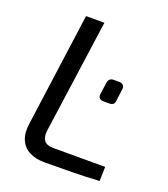

<svg xmlns="http://www.w3.org/2000/svg" viewBox="-128 -782 766 875"><g transform="rotate(20 254.5 -344.5)"><path d="M228 -690 151 -139Q147 -109 159 -91.5Q171 -74 206 -74H456L454 -5Q389 -1 320.5 0Q252 1 187 1Q145 1 114.5 -15Q84 -31 70.5 -63Q57 -95 64 -142L139 -690ZM346 -352Q334 -352 327 -359Q320 -366 322 -379L330 -435Q333 -460 357 -460H384Q397 -460 403.5 -452.5Q410 -445 408 -433L401 -376Q400 -363 393.5 -357.5Q387 -352 374 -352Z"/></g></svg>

Font: Exo 2
Style: Italic
Weight: 400
Italic angle: -8°
Designer: Natanael Gama
Foundry: Natanael Gama
Version: Version 2.010